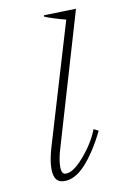

<svg xmlns="http://www.w3.org/2000/svg" viewBox="-44 -535 348 577"><g transform="rotate(-5 130.5 -246.5)"><path d="M91 -42Q91 -64 97 -94L175 -473Q129 -481 109 -488L110 -492L207 -503L123 -87Q118 -64 118 -43Q118 -12 132 -12Q155 -12 185.5 -54Q216 -96 228 -138L243 -132Q219 -69 188.5 -29.5Q158 10 123 10Q91 10 91 -42Z"/></g></svg>

Font: Trirong Thin
Style: Italic
Weight: 250
Italic angle: -12°
Designer: Katatrad Team
Foundry: CadsonDemak
Version: Version 1.001